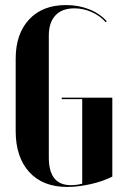

<svg xmlns="http://www.w3.org/2000/svg" viewBox="-20 -729 503 759"><path d="M42 -497Q42 -595 95 -652Q148 -709 241 -709Q290 -709 332 -692.5Q374 -676 402 -645L398 -641Q375 -667 342 -681.5Q309 -696 274 -696Q225 -696 199 -668Q173 -640 173 -589V-106Q173 3 260 3Q271 3 283 1.5Q295 0 305 -3V-337H224V-343H424V-31Q407 -22 385.5 -14.5Q364 -7 340 -1.5Q316 4 292 7Q268 10 246 10Q149 10 95.5 -49Q42 -108 42 -211Z"/></svg>

Font: Moniqa Black Display
Style: Regular
Weight: 900
Designer: Rajesh Rajput
Foundry: Rajesh Rajput
Version: Version 1.000